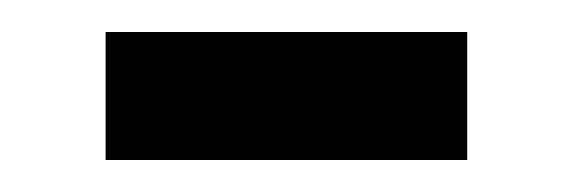

<svg xmlns="http://www.w3.org/2000/svg" viewBox="-20 -357 357 120"><path d="M46 -337H272V-257H46Z"/></svg>

Font: Noto Sans Bengali UI SemiCondensed
Style: Regular
Weight: 400
Width: 4
Designer: Jelle Bosma - Monotype Design Team
Foundry: Monotype Imaging Inc.
Version: Version 2.003